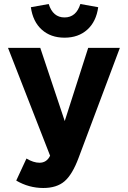

<svg xmlns="http://www.w3.org/2000/svg" viewBox="-20 -775 640 958"><path d="M196 163Q124 163 61 126L112 16Q147 37 177 37Q213 37 230 2L20 -536H181L303 -171L420 -536H578L372 13Q341 96 302 129.5Q263 163 196 163ZM134 -739 223 -755Q244 -688 302 -688Q360 -688 381 -755L470 -739Q460 -667 415.5 -627Q371 -587 302 -587Q233 -587 188.5 -627Q144 -667 134 -739Z"/></svg>

Font: Quicksand
Style: Bold
Weight: 700
Version: Version 3.000